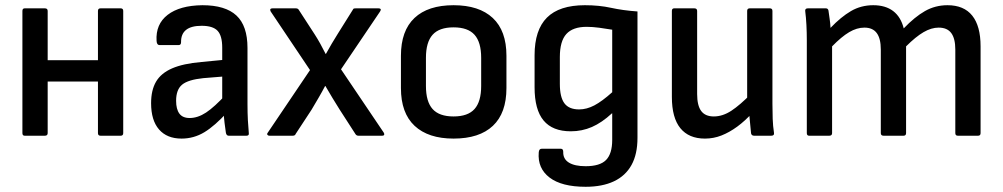

<svg xmlns="http://www.w3.org/2000/svg" viewBox="-20 -521 3850 737"><path d="M366 0Q356 0 356 -10V-479Q356 -489 366 -489H443Q453 -489 453 -479V-10Q453 0 443 0ZM75 0Q66 0 66 -10V-479Q66 -489 75 -489H152Q163 -489 163 -479V-10Q163 0 152 0ZM149 -208V-290H374V-208Z M858 0Q849 0 847 -12Q845 -24 842 -49Q839 -74 838 -96L833 -128V-338Q833 -384 815 -403Q797 -422 754 -422Q674 -422 675 -359Q675 -348 666 -348H592Q582 -348 581 -364Q577 -428 623.5 -464Q670 -500 757 -501Q845 -501 887.5 -461.5Q930 -422 930 -337V-122Q930 -87 931.5 -59.5Q933 -32 935 -11Q937 0 926 0ZM677 11Q621 11 590.5 -24Q560 -59 560 -125Q560 -175 579 -207.5Q598 -240 640.5 -258.5Q683 -277 753 -283L846 -292V-228L760 -221Q702 -215 679 -196Q656 -177 656 -134Q656 -102 668.5 -85Q681 -68 708 -68Q739 -68 771 -89Q803 -110 850 -161L853 -91Q805 -38 764.5 -13.5Q724 11 677 11Z M1014 0Q1009 0 1006.5 -3.5Q1004 -7 1008 -12L1170 -252L1019 -477Q1016 -483 1018 -486Q1020 -489 1026 -489H1115Q1124 -489 1127 -483L1188 -389Q1199 -372 1209.5 -353Q1220 -334 1230 -314H1231Q1242 -334 1253.5 -353.5Q1265 -373 1277 -392L1334 -483Q1336 -488 1339.5 -488.5Q1343 -489 1346 -489H1433Q1439 -489 1441 -486Q1443 -483 1439 -477L1289 -255L1453 -12Q1456 -7 1454.5 -3.5Q1453 0 1447 0H1356Q1348 0 1344 -7L1284 -100Q1270 -122 1256.5 -144.5Q1243 -167 1229 -191H1228Q1216 -168 1202.5 -145Q1189 -122 1176 -100L1115 -7Q1113 0 1103 0Z M1721 11Q1624 11 1571.5 -38Q1519 -87 1519 -183V-307Q1519 -403 1571 -452Q1623 -501 1721 -501Q1819 -501 1871.5 -452Q1924 -403 1924 -307V-183Q1924 -87 1872 -38Q1820 11 1721 11ZM1721 -74Q1776 -74 1801.5 -102.5Q1827 -131 1827 -191V-299Q1827 -359 1801.5 -387.5Q1776 -416 1721 -416Q1666 -416 1640.5 -387.5Q1615 -359 1615 -299V-191Q1615 -131 1640.5 -102.5Q1666 -74 1721 -74Z M2228 196Q2136 196 2089.5 160.5Q2043 125 2048 64Q2049 50 2059 50H2133Q2142 50 2142 62Q2141 89 2163.5 103Q2186 117 2228 117Q2283 117 2306.5 93Q2330 69 2330 16V-21Q2330 -38 2330 -54Q2330 -70 2330 -86H2329Q2290 -50 2252 -33.5Q2214 -17 2171 -17Q2101 -17 2066.5 -58.5Q2032 -100 2032 -186V-309Q2032 -406 2079.5 -453.5Q2127 -501 2225 -501Q2280 -501 2325.5 -491Q2371 -481 2427 -477V8Q2427 71 2404 112.5Q2381 154 2336.5 175Q2292 196 2228 196ZM2203 -101Q2232 -101 2261.5 -116.5Q2291 -132 2330 -167V-407Q2307 -411 2280.5 -414.5Q2254 -418 2232 -418Q2179 -418 2154 -390.5Q2129 -363 2129 -302V-199Q2129 -148 2146.5 -124.5Q2164 -101 2203 -101Z M2686 11Q2624 11 2591.5 -29Q2559 -69 2559 -149V-479Q2559 -489 2568 -489H2645Q2656 -489 2656 -479V-160Q2656 -116 2671.5 -95Q2687 -74 2720 -74Q2754 -74 2787.5 -96Q2821 -118 2864 -162L2868 -88Q2840 -57 2810 -35Q2780 -13 2749.5 -1Q2719 11 2686 11ZM2875 0Q2865 0 2863 -9Q2861 -29 2859 -50.5Q2857 -72 2855 -93L2848 -132V-479Q2848 -489 2858 -489H2935Q2945 -489 2945 -479V-123Q2945 -93 2946 -65Q2947 -37 2951 -11Q2953 0 2940 0Z M3086 0Q3077 0 3077 -10V-366Q3077 -396 3075.5 -425Q3074 -454 3071 -477Q3069 -489 3081 -489H3150Q3158 -489 3160 -481Q3162 -466 3164.5 -449.5Q3167 -433 3168 -414Q3208 -456 3246.5 -478.5Q3285 -501 3332 -501Q3379 -501 3408.5 -478.5Q3438 -456 3449 -412Q3491 -456 3530.5 -478.5Q3570 -501 3617 -501Q3680 -501 3712 -461Q3744 -421 3744 -343V-10Q3744 0 3734 0H3657Q3647 0 3647 -10V-331Q3647 -373 3631.5 -394Q3616 -415 3583 -415Q3555 -415 3525 -397.5Q3495 -380 3458 -343V-10Q3458 0 3448 0H3372Q3361 0 3361 -10V-331Q3361 -373 3345.5 -394Q3330 -415 3298 -415Q3269 -415 3239.5 -397.5Q3210 -380 3174 -343V-10Q3174 0 3163 0Z"/></svg>

Font: Sofia Sans Semi Condensed SemiBold
Style: Regular
Weight: 600
Designer: Botio Nikoltchev, Ani Petrova
Foundry: lettersoup
Version: Version 4.100